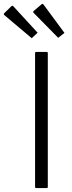

<svg xmlns="http://www.w3.org/2000/svg" viewBox="-74 -1040 370 980"><path d="M111 -80Q105 -80 105 -86V-769Q105 -775 111 -775H164Q170 -775 170 -769V-86Q170 -80 164 -80ZM-52 -973 -16 -1008Q-11 -1013 -6 -1008L118 -873L88 -845L-52 -963Q-57 -968 -52 -973ZM98 -984 138 -1018Q143 -1023 148 -1017L255 -872L223 -847L98 -974Q93 -979 98 -984Z"/></svg>

Font: Gowun Dodum
Style: Regular
Weight: 400
Designer: Yanghee Ryu
Foundry: Yanghee Ryu
Version: Version 2.000